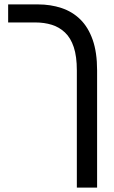

<svg xmlns="http://www.w3.org/2000/svg" viewBox="-20 -612 520 872"><path d="M329 240V-292Q329 -356 315 -398Q301 -440 275 -464.5Q249 -489 215 -499.5Q181 -510 141 -510H17V-592H152Q210 -592 259.5 -575.5Q309 -559 345 -523.5Q381 -488 401 -431Q421 -374 421 -292V240Z"/></svg>

Font: Noto Sans Hebrew SemiCondensed
Style: Regular
Weight: 400
Width: 4
Designer: Monotype Design Team
Foundry: Monotype Imaging Inc.
Version: Version 2.003